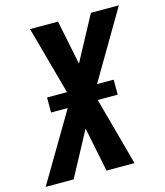

<svg xmlns="http://www.w3.org/2000/svg" viewBox="-132 -819 773 902"><g transform="rotate(-15 254.5 -367.5)"><path d="M-22 0 174 -331H93V-404H190L99 -735H235L279 -519L395 -735H531L336 -404H417V-331H320L410 0H274L230 -216L114 0Z"/></g></svg>

Font: Iosevka SS18 Extrabold
Style: Italic
Weight: 800
Italic angle: -9°
Monospace: yes
Designer: Belleve Invis
Foundry: Belleve Invis
Version: Version 25.1.1; ttfautohint (v1.8.4)